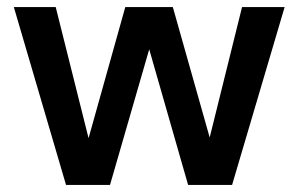

<svg xmlns="http://www.w3.org/2000/svg" viewBox="-20 -521 840 541"><path d="M166 0 19 -501H137L241 -86L217 -87L333 -501H467L584 -87L559 -86L662 -501H782L634 0H510L387 -429H414L290 0Z"/></svg>

Font: DM Sans 17pt SemiBold
Style: Regular
Weight: 600
Version: Version 4.004;gftools[0.9.30]